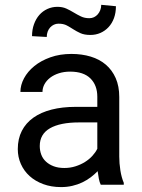

<svg xmlns="http://www.w3.org/2000/svg" viewBox="-20 -760 584 790"><path d="M394.5 0Q389.6 -9.8 386.7 -24.7Q383.8 -39.6 381.8 -55.7Q369.1 -42.5 353.3 -30.5Q337.4 -18.6 318.6 -9.5Q299.8 -0.5 277.8 4.6Q255.9 9.8 231.4 9.8Q190.9 9.8 158 -2.4Q125 -14.6 101.8 -35.6Q78.6 -56.6 65.9 -85.2Q53.2 -113.8 53.2 -146.5Q53.2 -189 69.8 -221.4Q86.4 -253.9 117.4 -275.9Q148.4 -297.9 192.4 -309.1Q236.3 -320.3 290.5 -320.3H380.4V-361.8Q380.4 -409.2 352.1 -437.3Q323.7 -465.3 268.6 -465.3Q243.2 -465.3 222.2 -458.5Q201.2 -451.7 186.3 -440.2Q171.4 -428.7 163.1 -413.6Q154.8 -398.4 154.8 -381.8H64Q64 -410.2 78.9 -438Q93.8 -465.8 121.1 -488Q148.4 -510.3 187.3 -524.2Q226.1 -538.1 273.9 -538.1Q316.9 -538.1 353.3 -527.1Q389.6 -516.1 415.5 -493.9Q441.4 -471.7 456.1 -438.5Q470.7 -405.3 470.7 -360.8V-115.2Q470.7 -88.4 475.3 -58.8Q480 -29.3 489.3 -7.8V0ZM244.6 -68.8Q269 -68.8 290.5 -75.7Q312 -82.5 329.6 -93.5Q347.2 -104.5 360.1 -118.7Q373 -132.8 380.4 -147.9V-256.3H305.2Q227.5 -256.3 185.5 -232.2Q143.6 -208 143.6 -159.2Q143.6 -140.1 149.9 -123.5Q156.2 -106.9 169.2 -95Q182.1 -83 200.9 -75.9Q219.7 -68.8 244.6 -68.8ZM457 -734.4Q457 -707.5 449 -685.5Q440.9 -663.6 426.5 -648.2Q412.1 -632.8 393.1 -624.5Q374 -616.2 352.1 -616.2Q327.1 -616.2 311 -623.5Q294.9 -630.9 281.7 -639.4Q268.6 -647.9 254.9 -655.3Q241.2 -662.6 220.7 -662.6Q210.4 -662.6 201.7 -658.4Q192.9 -654.3 186.3 -647Q179.7 -639.6 176 -629.6Q172.4 -619.6 172.4 -607.9L111.8 -611.3Q111.8 -638.2 119.9 -660.4Q127.9 -682.6 141.8 -698.5Q155.8 -714.4 175 -723.1Q194.3 -731.9 216.3 -731.9Q237.3 -731.9 253.2 -724.6Q269 -717.3 283.4 -708.5Q297.9 -699.7 313 -692.4Q328.1 -685.1 347.7 -685.1Q357.9 -685.1 366.7 -689.2Q375.5 -693.4 382.1 -700.9Q388.7 -708.5 392.6 -718.5Q396.5 -728.5 396.5 -740.2Z"/></svg>

Font: RobotoDraft
Style: Regular
Weight: 400
Designer: Google
Foundry: Google
Version: Version 2.000988-w1; 2014